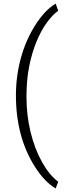

<svg xmlns="http://www.w3.org/2000/svg" viewBox="-20 -817 359 1066"><path d="M68.4 -287.1Q68.4 -393.6 95.7 -493.9Q123 -594.2 175.8 -677.5Q228.5 -760.7 289.1 -796.9L303.2 -757.3Q271 -734.4 239.3 -690.4Q207.5 -646.5 182.6 -585.9Q157.7 -525.4 142.3 -450Q127 -374.5 127 -278.8Q127 -176.8 150.1 -82.5Q173.3 11.7 213.9 83.7Q254.4 155.8 303.2 191.9L289.1 229.5Q227.1 192.4 174.3 109.6Q121.6 26.9 95 -72.5Q68.4 -171.9 68.4 -287.1Z"/></svg>

Font: Vazir Thin FD
Style: Thin-FD
Weight: 100
Designer: Saber Rastikerdar
Foundry: Saber Rastikerdar
Version: Version 30.0.0